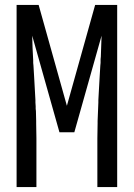

<svg xmlns="http://www.w3.org/2000/svg" viewBox="-20 -755 540 775"><path d="M47 0V-735H75H136L250 -328L364 -735H425H453V0H373V-147Q373 -167 373 -187V-197Q373 -227 374 -257V-267Q375 -304 377 -341V-351Q379 -396 382 -441Q384 -466 385 -491L386 -501V-516L387 -526Q389 -568 390 -611L280 -221H220L110 -611Q111 -561 114 -511V-501L115 -491Q116 -466 118 -441Q121 -396 123 -351V-341L124 -326V-316L125 -307Q125 -287 126 -267V-257Q127 -227 127 -197V-187Q127 -167 127 -147V0Z"/></svg>

Font: Iosevka SS01
Style: Regular
Weight: 400
Monospace: yes
Designer: Belleve Invis
Foundry: Belleve Invis
Version: 2.3.3; ttfautohint (v1.8.3)